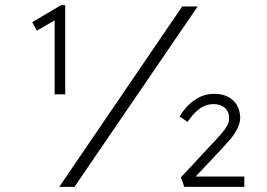

<svg xmlns="http://www.w3.org/2000/svg" viewBox="-20 -725 1036 745"><path d="M192 -359V-674L204 -653L123 -606L105 -639L217 -705H233V-359H213Q209 -359 204 -359Q199 -359 192 -359ZM210 0 687 -700H747L269 0ZM695 0 682 -37 806 -170Q824 -189 837.5 -204.5Q851 -220 860 -235Q869 -250 869 -267Q869 -292 852.5 -306.5Q836 -321 809 -321Q778 -321 753 -302Q728 -283 708 -252L677 -273Q691 -297 710.5 -316.5Q730 -336 755 -348.5Q780 -361 811 -361Q843 -361 865.5 -349Q888 -337 900 -315.5Q912 -294 912 -268Q912 -247 900 -224Q888 -201 871 -181.5Q854 -162 838 -145L728 -28L733 -40H928V0Z"/></svg>

Font: Lexend Giga ExtraLight
Style: Regular
Weight: 250
Version: Version 1.007